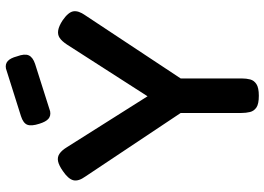

<svg xmlns="http://www.w3.org/2000/svg" viewBox="-148 -775 934 678"><g transform="rotate(-90 319.0 -436.0)"><path d="M586 -682Q615 -662 618 -644Q621 -626 604 -602L381 -265V-50Q381 -33 377.5 -19.5Q374 -6 361 2.5Q348 11 320 11Q291 11 278.5 2.5Q266 -6 262.5 -20Q259 -34 259 -52V-265L35 -601Q17 -626 21.5 -644Q26 -662 54 -681Q74 -695 88.5 -698Q103 -701 115 -693Q127 -685 138 -667L318 -382L501 -667Q513 -685 524.5 -692.5Q536 -700 551 -697.5Q566 -695 586 -682ZM265 -726Q249 -723 238.5 -732Q228 -741 221 -764Q212 -792 217.5 -806.5Q223 -821 248 -829L416 -882Q432 -885 442.5 -875.5Q453 -866 459 -843Q469 -816 462.5 -801.5Q456 -787 432 -779Z"/></g></svg>

Font: Fredoka Medium
Style: Regular
Weight: 500
Designer: Ben Nathan
Foundry: Milena B. Brandão, Ben Nathan
Version: Version 2.001